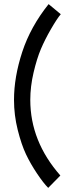

<svg xmlns="http://www.w3.org/2000/svg" viewBox="-20 -788 363 932"><path d="M216 -768 275 -719Q257 -698 227.5 -647Q198 -596 178.5 -550Q159 -504 143 -436Q127 -368 127 -303Q127 -102 273 64L214 124Q191 101 159.5 54Q128 7 106 -39.5Q84 -86 66 -157.5Q48 -229 48 -303Q48 -414 88 -536Q128 -658 216 -768Z"/></svg>

Font: Fresca
Style: Regular
Weight: 400
Designer: Iván Moreno
Foundry: Fontstage
Version: Version 1.001